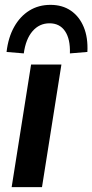

<svg xmlns="http://www.w3.org/2000/svg" viewBox="-20 -771 380 791"><path d="M28 0 108 -505H233L153 0ZM78 -551 7 -557Q14 -617 38.5 -660.5Q63 -704 101 -727.5Q139 -751 188 -751Q237 -751 272 -727Q307 -703 325 -659.5Q343 -616 340 -557L268 -551Q270 -610 248 -642.5Q226 -675 184 -675Q142 -675 114 -642.5Q86 -610 78 -551Z"/></svg>

Font: Mulish ExtraLight
Style: Italic
Weight: 200
Italic angle: -9°
Designer: Vernon Adams
Foundry: Vernon Adams
Version: Version 3.603